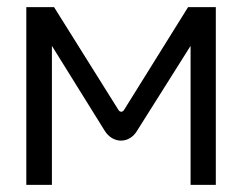

<svg xmlns="http://www.w3.org/2000/svg" viewBox="-20 -520 681 540"><path d="M54 -500V0H126V-391L274 -153C297 -115 344 -115 366 -153L516 -391V0H587V-500H509L329 -211C325 -204 317 -204 313 -211L132 -500Z"/></svg>

Font: LT Wave Alt Light
Style: Regular
Weight: 300
Designer: Daniel Lyons
Version: Version 2.5 (Glyphs App)